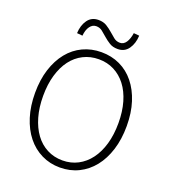

<svg xmlns="http://www.w3.org/2000/svg" viewBox="-151 -946 953 1069"><g transform="rotate(20 326.0 -411.0)"><path d="M326 12Q267 12 217 -12.5Q167 -37 131 -82Q95 -127 75 -190.5Q55 -254 55 -332Q55 -410 75 -472.5Q95 -535 131 -579.5Q167 -624 217 -647.5Q267 -671 326 -671Q386 -671 436 -647.5Q486 -624 522 -579.5Q558 -535 578 -472.5Q598 -410 598 -332Q598 -254 578 -190.5Q558 -127 522 -82Q486 -37 436 -12.5Q386 12 326 12ZM326 -30Q376 -30 417 -51.5Q458 -73 487.5 -112.5Q517 -152 533 -207.5Q549 -263 549 -332Q549 -400 533 -455Q517 -510 487.5 -548.5Q458 -587 417 -608Q376 -629 326 -629Q276 -629 234.5 -608Q193 -587 164 -548.5Q135 -510 119 -455Q103 -400 103 -332Q103 -263 119 -207.5Q135 -152 164 -112.5Q193 -73 234.5 -51.5Q276 -30 326 -30ZM403 -718Q374 -718 354 -730.5Q334 -743 317.5 -757.5Q301 -772 285.5 -784.5Q270 -797 249 -797Q227 -797 212 -776.5Q197 -756 194 -721L161 -724Q163 -771 185.5 -802.5Q208 -834 249 -834Q278 -834 298 -821.5Q318 -809 334.5 -794.5Q351 -780 366.5 -767.5Q382 -755 403 -755Q425 -755 439 -776Q453 -797 458 -832L491 -829Q489 -782 466.5 -750Q444 -718 403 -718Z"/></g></svg>

Font: hySource Sans Pro Light
Style: Regular
Weight: 300
Designer: Paul D. Hunt
Foundry: Adobe Systems Incorporated
Version: Version 2.021;PS 2.000;hotconv 1.0.86;makeotf.lib2.5.63406